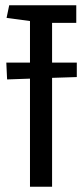

<svg xmlns="http://www.w3.org/2000/svg" viewBox="-20 -730 315 730"><path d="M94 -431 7 -428 4 -492H94V-650L5 -662L15 -710H270V-643H178V-492H272V-437L178 -434V-20H94Z"/></svg>

Font: Bahianita
Style: Regular
Weight: 400
Designer: Pablo Cosgaya & Dani Raskovsky
Foundry: Pablo Cosgaya & Dani Raskovsky
Version: Version 1.008